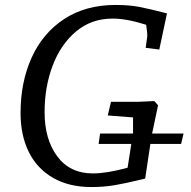

<svg xmlns="http://www.w3.org/2000/svg" viewBox="-20 -740 772 775"><path d="M63 -284Q63 -409 108 -508Q153 -607 239.5 -663.5Q326 -720 446 -720Q502 -720 543 -712Q584 -704 654 -686L623 -540L568 -547L574 -590Q576 -601 570 -640Q491 -665 435 -665Q349 -665 287 -613Q225 -561 192.5 -475Q160 -389 160 -287Q160 -178 211 -109Q262 -40 355 -40Q411 -40 495 -63L510 -159H378L384 -201H517V-266L415 -274L428 -329H536L580 -331L603 -332L618 -315L594 -201H721L711 -159H587L566 -19L544 -14Q487 0 443 7.5Q399 15 349 15Q258 15 193.5 -22.5Q129 -60 96 -127Q63 -194 63 -284Z"/></svg>

Font: Andada Pro
Style: Italic
Weight: 400
Italic angle: -7°
Designer: Carolina Giovagnoli
Foundry: Huerta Tipografica
Version: Version 3.005; ttfautohint (v1.8.4)